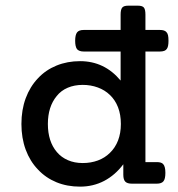

<svg xmlns="http://www.w3.org/2000/svg" viewBox="-20 -661 640 691"><path d="M281.2 -475.6Q265.1 -475.6 257.3 -483.9Q250.5 -493.2 250.5 -514.2Q250.5 -535.2 257.3 -544.4Q264.2 -553.2 281.2 -553.2H414.1V-608.4Q414.1 -626.5 419.7 -633.5Q425.3 -640.6 441.4 -640.6H476.1Q492.2 -640.6 497.8 -633.8Q503.4 -627 503.4 -608.4V-553.2H555.7Q571.8 -553.2 578.6 -545.9Q583 -541.5 584.7 -534.2Q586.4 -526.9 586.4 -514.2Q586.4 -493.2 580.6 -485.4Q574.7 -475.6 555.7 -475.6H503.4V-77.6H544.4Q560.5 -77.6 566.9 -70.8Q575.2 -62.5 575.2 -39.1Q575.2 -17.1 568.4 -8.8Q561.5 0 544.4 0H454.6Q438 0 430.9 -7.3Q423.8 -14.6 423.8 -32.2V-69.8Q394.5 -30.8 355 -10Q315.4 10.7 268.1 10.7Q221.7 10.7 183.1 -5.1Q144.5 -21 116.7 -50.8Q87.9 -80.6 72.5 -122.3Q57.1 -164.1 57.1 -214.8Q57.1 -265.6 72.5 -307.4Q87.9 -349.1 116.7 -379.4Q144.5 -409.2 183.3 -425Q222.2 -440.9 268.1 -440.9Q356 -440.9 414.1 -371.1V-475.6ZM375.5 -319.3Q357.4 -336.9 332 -346.2Q306.6 -355.5 277.8 -355.5Q247.6 -355.5 223.6 -345.2Q199.7 -335 184.1 -315.4Q152.3 -276.9 152.3 -214.8Q152.3 -151.9 184.6 -113.8Q200.7 -94.7 224.4 -84.5Q248 -74.2 277.8 -74.2Q307.1 -74.2 332.3 -83.5Q357.4 -92.8 375.5 -110.8Q394.5 -128.9 404.8 -155.3Q415 -181.6 415 -214.8Q415 -248.5 404.8 -274.9Q394.5 -301.3 375.5 -319.3Z"/></svg>

Font: Courier Prime Medium
Style: Regular
Weight: 500
Designer: Alan Dague-Greene
Foundry: Quote-Unquote Apps
Version: Version 1.202